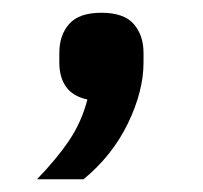

<svg xmlns="http://www.w3.org/2000/svg" viewBox="-20 -147 318 301"><path d="M139 -127Q174 -127 189.5 -109.5Q205 -92 205 -64V-49Q205 -4 180.5 46.5Q156 97 111 134H38Q69 102 88.5 73Q108 44 117 9Q94 4 83.5 -11Q73 -26 73 -49V-64Q73 -92 88.5 -109.5Q104 -127 139 -127Z"/></svg>

Font: IBM Plex Sans Hebrew Text
Style: Regular
Weight: 450
Designer: Mike Abbink, Paul van der Laan, Pieter van Rosmalen, Yanek Iontef
Foundry: Bold Monday
Version: Version 1.2